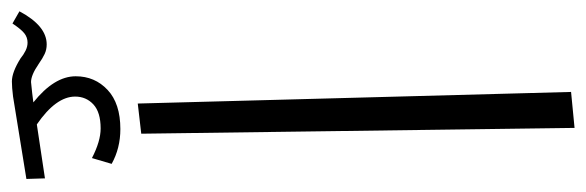

<svg xmlns="http://www.w3.org/2000/svg" viewBox="-436 -430 1010 331"><g transform="rotate(90 69.5 -265.0)"><path d="M83 3 63 -744 125 -750 135 -3ZM213 195 71 218Q55 220 45 220Q29 220 5 205Q-1 200 -8 196.5Q-15 193 -22 193Q-31 193 -38 198.5Q-45 204 -55 219L-76 207Q-51 160 -19 160Q-10 160 -2.5 163.5Q5 167 15 174Q34 187 46 187L65 185L81 183Q36 147 36 110Q36 77 59.5 55Q83 33 127 33Q160 33 187 48L177 82Q148 67 126 67Q98 67 84.5 79.5Q71 92 71 111Q71 144 119 177L212 163Z"/></g></svg>

Font: FiraGO Light
Style: Italic
Weight: 300
Italic angle: -8°
Designer: bBox Type GmbH
Foundry: bBox Type GmbH
Version: Version 1.001